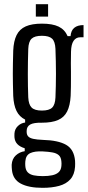

<svg xmlns="http://www.w3.org/2000/svg" viewBox="-20 -718 414 903"><path d="M180.1 165.4Q114.9 165.4 77.5 145.4Q40.1 125.3 36.1 80.6Q35.8 76.1 35.2 69.9Q34.6 63.8 34.9 57.1Q36.7 29 54.4 12.8Q72.1 -3.4 96.3 -6.9V-20.7Q74 -27.5 61.8 -40.1Q49.6 -52.8 48 -72.5Q47.8 -77.1 47.8 -81.3Q47.8 -85.6 48 -90.3Q49.4 -111.1 63.9 -125.1Q78.3 -139.2 98.2 -141.7V-155.5Q70.9 -169.1 57.6 -196.4Q44.3 -223.8 42.2 -267Q41.3 -298.4 40.8 -323.3Q40.3 -348.1 40.3 -371Q40.3 -393.8 40.8 -420Q41.3 -446.1 42.2 -480.1Q44.2 -525 58.1 -553Q72 -581 101 -593.9Q130.1 -606.8 177.3 -606.8Q226.9 -606.8 255.7 -592.9Q284.5 -579 297.9 -548.2H311.8Q313.9 -574.5 329.3 -587.2Q344.7 -600 372.9 -600V-542.6H356.9Q337.4 -542.6 326.1 -526Q314.8 -509.4 314 -475.2L313.3 -420.9Q313.7 -400.3 313.7 -382.2Q313.7 -364 313.7 -346.5Q313.8 -328.9 313.5 -309.8Q313.3 -290.6 312.3 -267Q309.8 -221.8 295.8 -193.9Q281.9 -166.1 253 -153.5Q224.2 -140.9 177 -140.9Q138.6 -141.7 122 -132.3Q105.4 -122.8 105.4 -102V-96.6Q105.8 -83.8 112.8 -76.3Q119.8 -68.7 136.2 -65Q152.6 -61.3 181.6 -60.1Q253.7 -58.2 291.1 -36.8Q328.4 -15.4 333 38.1Q333.4 45.1 333.4 51.8Q333.4 58.5 333 66.4Q330.4 103.7 310.9 125.3Q291.5 147 258.1 156.2Q224.7 165.4 180.1 165.4ZM181.6 110.3Q207 110.3 226 106.2Q245 102.1 256.1 91.7Q267.2 81.3 268.8 62.4Q269.4 56.3 269.3 51Q269.2 45.7 268.6 40.2Q266.9 20.7 255.9 11.4Q245 2.1 226.1 -1.2Q207.2 -4.6 181.7 -5.8Q143.8 -7.8 122.6 2Q101.4 11.7 99.1 40.8Q98.5 46.1 98.6 51.7Q98.6 57.4 99 62.4Q100.5 82.6 110.8 92.8Q121 103 139 106.7Q156.9 110.3 181.6 110.3ZM176.9 -198Q211 -198 225.1 -211.7Q239.2 -225.4 240.8 -259.4Q241.8 -284.6 242.5 -312.9Q243.2 -341.3 243.2 -371.2Q243.2 -401 242.5 -430.8Q241.8 -460.6 240.8 -488.2Q239.2 -522.8 224.9 -536.2Q210.6 -549.7 176.9 -549.7Q143.2 -549.7 128.8 -536.2Q114.3 -522.7 112.9 -487.7Q111.9 -457.7 111.4 -427.8Q110.9 -397.8 110.9 -368.9Q110.9 -340 111.4 -312.7Q111.9 -285.4 112.9 -260.2Q114.5 -226.4 128.7 -212.2Q143 -198 176.9 -198ZM148.5 -640V-698.1H206.2V-640Z"/></svg>

Font: Big Shoulders Display SC Thin
Style: Regular
Weight: 100
Designer: Patric King
Foundry: XO Type Co
Version: Version 2.002